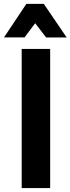

<svg xmlns="http://www.w3.org/2000/svg" viewBox="-62 -961 360 981"><path d="M48.8 0H194.3V-710.9H48.8ZM161.6 -941.4H72.8L-41.5 -770H63.5L117.7 -842.3L173.8 -769.5H278.8Z"/></svg>

Font: Roboto Flex
Style: wght 700 wdth 25 opsz 34 GRAD 0.00 slnt 0.00 XTRA 468 XOPQ 96 YOPQ 79 YTLC 514 YTUC 712 YTAS 750 YTDE -203.00 YTFI 738
Weight: 700
Width: 1
Designer: Berlow after Robertson
Foundry: Google
Version: Version 3.100